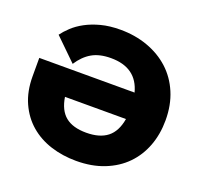

<svg xmlns="http://www.w3.org/2000/svg" viewBox="-125 -848 1034 994"><g transform="rotate(20 392.5 -351.5)"><path d="M391 7Q316 7 250.5 -14Q185 -35 136 -77Q87 -119 58.5 -182Q30 -245 30 -328V-429H555Q522 -555 380 -555Q317 -555 275.5 -531Q234 -507 203 -459L83 -576Q99 -598 124.5 -622Q150 -646 186 -665.5Q222 -685 269 -697.5Q316 -710 376 -710Q457 -710 526.5 -685Q596 -660 647 -613.5Q698 -567 726.5 -500Q755 -433 755 -349Q755 -272 730.5 -207Q706 -142 659.5 -94.5Q613 -47 545 -20Q477 7 391 7ZM390 -148Q464 -148 506 -181Q548 -214 560 -285H224Q235 -214 275.5 -181Q316 -148 390 -148Z"/></g></svg>

Font: Tilda Sans Black
Style: Regular
Weight: 900
Designer: ParaType Ltd
Foundry: ParaType Ltd
Version: Version 1.009